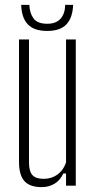

<svg xmlns="http://www.w3.org/2000/svg" viewBox="-20 -762 393 788"><path d="M151 6Q102.5 6 80.2 -18.8Q58 -43.5 58 -98V-600H99V-95Q99 -59 113 -43.5Q127 -28 159 -28Q191.5 -28 215.8 -45.5Q240 -63 251 -95V-600H291V0H251V-50H240Q226.5 -21.5 203.5 -7.8Q180.5 6 151 6ZM174 -635Q119.5 -635 94 -662.2Q68.5 -689.5 67 -742H100.5Q101.5 -708.5 117.5 -686.5Q133.5 -664.5 174 -664.5Q210 -664.5 228.5 -685.2Q247 -706 247.5 -742H280Q278.5 -690.5 253.2 -662.8Q228 -635 174 -635Z"/></svg>

Font: Big Shoulders Text SC Thin
Style: Regular
Weight: 100
Designer: Patric King
Foundry: XO Type Co
Version: Version 2.002